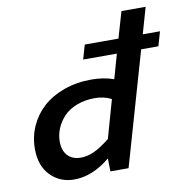

<svg xmlns="http://www.w3.org/2000/svg" viewBox="-80 -788 855 874"><g transform="rotate(-10 347.5 -351.0)"><path d="M361.8 0 360.8 -60.1Q278.8 7.8 193.8 7.8Q128.9 7.8 85 -36.6Q41 -81.1 41 -160.2Q41 -215.3 62.7 -264.2Q84.5 -313 123.8 -348.9Q163.1 -384.8 221.4 -405.8Q279.8 -426.8 349.1 -426.8Q405.8 -426.8 452.1 -410.2L483.9 -522.9H328.1L347.2 -588.9H502.9L538.1 -710H649.9L615.2 -588.9H694.8L675.8 -522.9H596.2L445.8 0ZM158.2 -173.8Q158.2 -131.3 180.4 -108.2Q202.6 -85 240.2 -85Q270 -85 300.5 -98.4Q331.1 -111.8 376 -147L425.8 -323.2Q391.1 -340.8 349.1 -340.8Q303.2 -340.8 265.6 -326.2Q228 -311.5 205.3 -287.4Q182.6 -263.2 170.4 -233.9Q158.2 -204.6 158.2 -173.8Z"/></g></svg>

Font: IntelOne Mono Medium
Style: Italic
Weight: 500
Italic angle: -16°
Designer: Fred Shallcrass
Foundry: Frere-Jones Type LLC
Version: Version 1.200;hotconv 1.1.0;makeotfexe 2.6.0;FJTRelease1.2